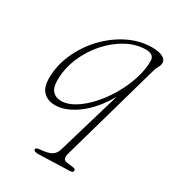

<svg xmlns="http://www.w3.org/2000/svg" viewBox="-171 -559 824 905"><g transform="rotate(30 241.0 -106.0)"><path d="M177.5 246.5Q167.5 247 159.2 244Q151 241 151 234Q151 231 156 227.8Q161 224.5 175.5 223.5Q216.5 220 234.5 208.8Q252.5 197.5 259.5 174.5L362 -172Q312 -85 249 -38.8Q186 7.5 129.5 7.5Q89.5 7.5 65.8 -16.2Q42 -40 42 -88.5Q42 -158.5 71.5 -224.5Q101 -290.5 150.8 -343Q200.5 -395.5 263 -426.5Q325.5 -457.5 391.5 -457.5Q428.5 -457.5 449 -447Q469.5 -436.5 469.5 -418.5Q469.5 -405.5 462 -393.2Q454.5 -381 449.5 -362L298 174Q288 210.5 313 213.5L347.5 218Q363.5 219.5 363.5 228Q363.5 240.5 347 241ZM81 -99.5Q81 -60.5 98 -42.2Q115 -24 144.5 -24Q179.5 -24 217.5 -47.5Q255.5 -71 291 -110.2Q326.5 -149.5 354.8 -198.2Q383 -247 399.8 -298.5Q416.5 -350 416.5 -397Q416.5 -434 371.5 -434Q318 -434 266.5 -406Q215 -378 173 -330.5Q131 -283 106 -223.2Q81 -163.5 81 -99.5Z"/></g></svg>

Font: Fraunces 9pt S050 Thin
Style: Italic
Weight: 100
Italic angle: -16°
Version: Version 1.000; ttfautohint (v1.8.3)